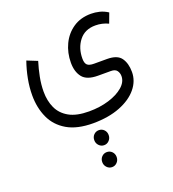

<svg xmlns="http://www.w3.org/2000/svg" viewBox="-156 -477 1010 1121"><g transform="rotate(-20 349.0 83.0)"><path d="M348.1 295.4Q366.7 295.4 379.6 308.6Q392.6 321.8 392.6 341.8Q392.6 361.3 379.6 375Q366.7 388.7 348.1 388.7Q329.6 388.7 316.4 375Q303.2 361.3 303.2 341.8Q303.2 321.8 316.2 308.6Q329.1 295.4 348.1 295.4ZM348.1 431.6Q366.7 431.6 379.6 444.8Q392.6 458 392.6 478Q392.6 497.6 379.6 511.2Q366.7 524.9 348.1 524.9Q329.6 524.9 316.4 511.2Q303.2 497.6 303.2 478Q303.2 458 316.2 444.8Q329.1 431.6 348.1 431.6ZM333 246.6Q232.9 246.6 170.9 210.2Q108.9 173.8 80.6 111.6Q52.2 49.3 52.2 -28.3Q52.2 -77.6 62 -129.4Q71.8 -181.2 89.4 -231.4L153.8 -205.6Q140.1 -161.6 131.1 -115.2Q122.1 -68.8 122.1 -25.4Q122.1 31.7 142.8 76.7Q163.6 121.6 210 147.5Q256.3 173.3 333 173.3Q400.9 173.3 457 156Q513.2 138.7 546.9 109.4Q580.6 80.1 580.6 43.9Q580.6 24.9 570.1 10Q559.6 -4.9 532.2 -4.9H453.1Q383.8 -4.9 356.7 -39.1Q329.6 -73.2 329.6 -129.4Q329.6 -191.4 354.5 -243.7Q379.4 -295.9 425.8 -327.4Q472.2 -358.9 537.1 -358.9Q562.5 -358.9 588.9 -352.5Q615.2 -346.2 640.6 -329.6L617.7 -268.1Q580.1 -286.1 537.6 -286.1Q472.2 -286.1 436.5 -240.5Q400.9 -194.8 400.9 -129.4Q400.9 -101.6 412.8 -90.1Q424.8 -78.6 454.6 -78.6H535.6Q599.1 -78.6 622.8 -44.9Q646.5 -11.2 646.5 42Q646.5 98.1 608.2 144.5Q569.8 190.9 499.5 218.5Q429.2 246.1 333 246.6Z"/></g></svg>

Font: Vazirmatn RD UI Light
Style: Regular
Weight: 300
Designer: Saber Rastikerdar
Foundry: Saber Rastikerdar
Version: Version 33.003